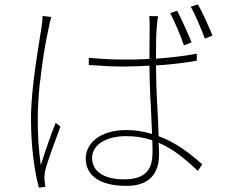

<svg xmlns="http://www.w3.org/2000/svg" viewBox="-20 -824 1040 880"><path d="M954 -661C936 -704 907 -770 887 -804L854 -793C875 -758 902 -692 919 -647L954 -661ZM858 -630C841 -672 809 -742 792 -775L760 -764C779 -728 809 -659 823 -616L858 -630ZM188 32C187 25 185 11 184 2C183 -11 184 -27 187 -41C197 -84 236 -187 257 -244L235 -261C225 -236 212 -201 199 -164L196 -154L192 -144C183 -116 174 -89 167 -67C162 -102 159 -132 157 -162L156 -172C154 -207 153 -241 153 -281C153 -331 157 -389 163 -448L165 -458C167 -478 169 -497 172 -516L173 -526C182 -589 193 -650 204 -700C207 -718 211 -734 215 -746L175 -751C175 -739 174 -723 171 -704C158 -616 122 -423 122 -280C122 -145 139 -38 158 36L188 32ZM709 -115C709 -132 709 -151 706 -170C774 -142 830 -94 887 -41L907 -71C849 -122 786 -171 707 -200C706 -238 704 -279 702 -320L701 -331C701 -334 701 -338 701 -341L700 -352C697 -412 695 -472 695 -524C725 -526 755 -528 785 -532L795 -533C824 -536 853 -541 882 -546V-578C825 -567 762 -560 695 -555V-565C695 -609 695 -660 698 -692C699 -710 701 -728 704 -750H664C666 -734 666 -710 666 -691C666 -664 665 -627 665 -587V-554C648 -553 630 -552 613 -552L603 -551C594 -551 584 -551 575 -551H550C492 -551 443 -554 387 -559V-526C412 -525 434 -523 456 -522L465 -521C492 -520 518 -519 547 -519C588 -519 624 -521 665 -523C665 -480 667 -428 669 -376L670 -365C670 -363 670 -361 670 -360L671 -344C673 -296 675 -249 677 -210C639 -221 603 -228 560 -228C434 -228 373 -164 373 -98C373 -23 432 28 561 28C687 28 709 -56 709 -115ZM402 -100C402 -159 464 -200 557 -200C602 -200 640 -194 678 -181C679 -160 679 -142 679 -128C679 -54 655 -2 548 -2C464 -2 411 -33 403 -86L402 -99V-100ZM402 -95V-98L403 -91Z"/></svg>

Font: Glow Sans SC Normal ExtraLight
Style: Regular
Weight: 200
Designer: Ryoko NISHIZUKA (kana, bopomofo & ideographs); Paul D. Hunt (Latin, Greek & Cyrillic); Sandoll Communications, Soo-young
Version: Version 0.93